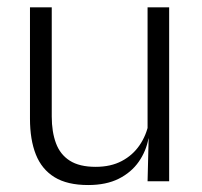

<svg xmlns="http://www.w3.org/2000/svg" viewBox="-20 -508 565 538"><path d="M125 -487.5V-181.5Q125 -138.5 136.8 -106.8Q148.5 -75 175.5 -57.8Q202.5 -40.5 248 -40.5Q290.5 -40.5 321.2 -56.8Q352 -73 371.2 -101.2Q390.5 -129.5 397 -164.5L409.5 -120H396Q389.5 -84.5 368.8 -54.8Q348 -25 312.8 -7.2Q277.5 10.5 227 10.5Q168.5 10.5 132.8 -11.5Q97 -33.5 80.5 -75Q64 -116.5 64 -175.5V-487.5ZM454 -487.5V0H393.5L396.5 -120.5L393.5 -123.5V-487.5Z"/></svg>

Font: Anek Telugu Medium Light
Style: Regular
Weight: 300
Version: Version 1.003